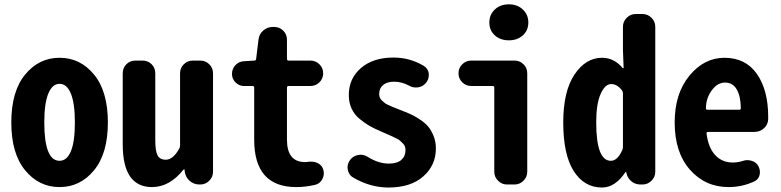

<svg xmlns="http://www.w3.org/2000/svg" viewBox="-20 -836 3540 870"><path d="M406.2 -64.5Q343.8 11.7 250 11.7Q156.2 11.7 93.8 -64.5Q31.2 -140.6 31.2 -281.2Q31.2 -421.9 93.8 -498Q156.2 -574.2 250 -574.2Q343.8 -574.2 406.2 -498Q468.8 -421.9 468.8 -281.2Q468.8 -140.6 406.2 -64.5ZM250 -107.4Q283.2 -107.4 301.3 -150.9Q319.3 -194.3 319.3 -281.2Q319.3 -367.2 301.3 -411.6Q283.2 -456.1 250 -456.1Q216.8 -456.1 198.7 -411.6Q180.7 -367.2 180.7 -281.2Q180.7 -107.4 250 -107.4Z M668.9 11.7Q536.1 11.7 536.1 -181.6V-503.9Q536.1 -528.3 552.7 -544.9Q569.3 -561.5 593.8 -561.5H626Q650.4 -561.5 667 -544.9Q683.6 -528.3 683.6 -503.9V-200.2Q683.6 -152.3 693.8 -132.3Q704.1 -112.3 731.4 -112.3Q764.6 -112.3 793 -164.1Q795.9 -170.9 795.9 -178.7V-503.9Q795.9 -528.3 813 -544.9Q830.1 -561.5 853.5 -561.5H887.7Q911.1 -561.5 928.2 -544.9Q945.3 -528.3 945.3 -503.9V-57.6Q945.3 -34.2 928.2 -17.1Q911.1 0 887.7 0H883.8Q858.4 0 839.8 -16.1Q821.3 -32.2 817.4 -56.6L816.4 -66.4Q816.4 -68.4 814 -68.4Q811.5 -68.4 810.5 -66.4Q748 11.7 668.9 11.7Z M1322.3 11.7Q1131.8 11.7 1131.8 -203.1V-438.5Q1131.8 -446.3 1125 -446.3H1085.9Q1063.5 -446.3 1047.4 -462.4Q1031.2 -478.5 1031.2 -501Q1031.2 -524.4 1046.9 -541Q1062.5 -557.6 1085.9 -558.6L1132.8 -561.5Q1139.6 -561.5 1140.6 -569.3L1151.4 -657.2Q1154.3 -681.6 1172.9 -697.8Q1191.4 -713.9 1215.8 -713.9H1222.7Q1246.1 -713.9 1263.2 -697.3Q1280.3 -680.7 1280.3 -656.2V-569.3Q1280.3 -561.5 1287.1 -561.5H1386.7Q1410.2 -561.5 1427.2 -544.9Q1444.3 -528.3 1444.3 -503.9Q1444.3 -479.5 1427.2 -462.9Q1410.2 -446.3 1386.7 -446.3H1287.1Q1280.3 -446.3 1280.3 -438.5V-203.1Q1280.3 -101.6 1362.3 -101.6Q1372.1 -101.6 1380.9 -103.5Q1385.7 -103.5 1390.6 -103.5Q1407.2 -103.5 1421.9 -95.7Q1440.4 -85.9 1445.3 -65.4Q1447.3 -58.6 1447.3 -50.8Q1447.3 -36.1 1439.5 -22.5Q1428.7 -2.9 1406.2 2Q1363.3 11.7 1322.3 11.7Z M1740.2 13.7Q1657.2 13.7 1579.1 -32.2Q1559.6 -43.9 1555.7 -68.4Q1554.7 -73.2 1554.7 -77.1Q1554.7 -95.7 1566.4 -111.3Q1580.1 -129.9 1603.5 -133.8Q1609.4 -134.8 1614.3 -134.8Q1631.8 -134.8 1646.5 -125Q1695.3 -94.7 1742.2 -94.7Q1779.3 -94.7 1798.3 -111.3Q1817.4 -127.9 1817.4 -155.3Q1817.4 -164.1 1814.9 -171.9Q1812.5 -179.7 1805.2 -186.5Q1797.9 -193.4 1793 -198.2Q1788.1 -203.1 1774.9 -209.5Q1761.7 -215.8 1755.4 -218.8Q1749 -221.7 1731 -229.5Q1712.9 -237.3 1707 -240.2Q1676.8 -252.9 1655.3 -265.1Q1633.8 -277.3 1609.9 -296.9Q1585.9 -316.4 1573.2 -343.8Q1560.5 -371.1 1560.5 -405.3Q1560.5 -480.5 1615.7 -527.8Q1670.9 -575.2 1762.7 -575.2Q1836.9 -575.2 1899.4 -538.1Q1918.9 -526.4 1922.9 -503.9Q1922.9 -499 1922.9 -495.1Q1922.9 -477.5 1912.1 -462.9Q1898.4 -444.3 1876 -440.4Q1870.1 -439.5 1864.3 -439.5Q1847.7 -439.5 1833 -448.2Q1800.8 -465.8 1765.6 -465.8Q1733.4 -465.8 1715.8 -450.7Q1698.2 -435.5 1698.2 -411.1Q1698.2 -402.3 1700.7 -395Q1703.1 -387.7 1709.5 -381.8Q1715.8 -376 1721.2 -371.1Q1726.6 -366.2 1738.3 -360.8Q1750 -355.5 1757.8 -352.1Q1765.6 -348.6 1781.2 -342.8Q1796.9 -336.9 1805.7 -333Q1831.1 -323.2 1848.1 -314.9Q1865.2 -306.6 1887.2 -291.5Q1909.2 -276.4 1922.4 -259.8Q1935.5 -243.2 1945.3 -218.3Q1955.1 -193.4 1955.1 -163.1Q1955.1 -86.9 1897.9 -36.6Q1840.8 13.7 1740.2 13.7Z M2277.3 0Q2253.9 0 2236.8 -17.1Q2219.7 -34.2 2219.7 -57.6V-438.5Q2219.7 -446.3 2212.9 -446.3H2115.2Q2091.8 -446.3 2074.7 -462.9Q2057.6 -479.5 2057.6 -503.9Q2057.6 -528.3 2074.7 -544.9Q2091.8 -561.5 2115.2 -561.5H2311.5Q2335 -561.5 2352.1 -544.9Q2369.1 -528.3 2369.1 -503.9V-57.6Q2369.1 -34.2 2352.1 -17.1Q2335 0 2311.5 0ZM2286.1 -653.3Q2247.1 -653.3 2222.2 -675.8Q2197.3 -698.2 2197.3 -734.4Q2197.3 -769.5 2222.2 -793Q2247.1 -816.4 2286.1 -816.4Q2324.2 -816.4 2349.1 -793Q2374 -769.5 2374 -734.4Q2374 -698.2 2349.1 -675.8Q2324.2 -653.3 2286.1 -653.3Z M2708 13.7Q2627 13.7 2579.6 -61Q2532.2 -135.7 2532.2 -281.2Q2532.2 -421.9 2583 -498Q2633.8 -574.2 2708 -574.2Q2762.7 -574.2 2801.8 -527.3Q2802.7 -526.4 2804.2 -526.9Q2805.7 -527.3 2805.7 -529.3L2802.7 -611.3V-714.8Q2802.7 -738.3 2819.8 -755.4Q2836.9 -772.5 2860.4 -772.5H2891.6Q2915 -772.5 2932.1 -755.4Q2949.2 -738.3 2949.2 -714.8V-57.6Q2949.2 -34.2 2932.1 -17.1Q2915 0 2891.6 0H2881.8Q2858.4 0 2840.8 -14.6Q2823.2 -29.3 2818.4 -51.8L2817.4 -56.6Q2817.4 -57.6 2816.4 -57.6Q2815.4 -57.6 2814.5 -56.6Q2767.6 13.7 2708 13.7ZM2748 -107.4Q2778.3 -107.4 2799.8 -156.2Q2802.7 -163.1 2802.7 -169.9V-413.1Q2802.7 -419.9 2798.8 -425.8Q2777.3 -455.1 2749 -455.1Q2721.7 -455.1 2701.7 -410.6Q2681.6 -366.2 2681.6 -281.2Q2681.6 -107.4 2748 -107.4Z M3281.2 11.7Q3175.8 11.7 3106.4 -66.9Q3037.1 -145.5 3037.1 -281.2Q3037.1 -412.1 3104 -493.2Q3170.9 -574.2 3262.7 -574.2Q3358.4 -574.2 3409.7 -501Q3460.9 -427.7 3460.9 -306.6Q3460.9 -301.8 3460.9 -295.9Q3460 -271.5 3441.9 -254.9Q3423.8 -238.3 3398.4 -238.3H3188.5Q3180.7 -238.3 3181.6 -230.5Q3189.5 -167 3220.7 -133.3Q3252 -99.6 3299.8 -99.6Q3323.2 -99.6 3344.7 -106.4Q3355.5 -110.4 3366.2 -110.4Q3375 -110.4 3385.7 -107.4Q3406.2 -101.6 3416 -84Q3422.9 -71.3 3423.3 -57.1Q3423.8 -43 3417 -31.2Q3410.2 -19.5 3397.5 -13.7Q3342.8 11.7 3281.2 11.7ZM3178.7 -344.7Q3178.7 -338.9 3185.5 -338.9H3330.1Q3336.9 -338.9 3336.9 -345.7Q3336.9 -345.7 3336.9 -346.7Q3335.9 -401.4 3317.9 -431.6Q3299.8 -461.9 3265.6 -461.9Q3233.4 -461.9 3209 -431.6Q3178.7 -393.6 3178.7 -344.7Z"/></svg>

Font: Gen Jyuu Gothic Monospace Bold
Style: Bold
Weight: 700
Designer: [Source Han Sans]
Ryoko NISHIZUKA  (kana & ideographs); Paul D. Hunt (Latin, Greek & Cyrillic); Wenlong ZHANG  (bopomofo
Version: Version 1.002.20150607